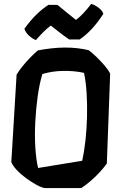

<svg xmlns="http://www.w3.org/2000/svg" viewBox="-20 -963 622 983"><path d="M164 -758Q148 -763 129 -780Q110 -797 105 -816Q137 -860 167.5 -889.5Q198 -919 228 -938H274Q303 -915 323 -898Q343 -881 369 -861Q389 -876 408 -896.5Q427 -917 447 -943Q464 -939 484.5 -923.5Q505 -908 509 -892Q480 -847 449.5 -814.5Q419 -782 388 -761H334Q308 -779 285.5 -796.5Q263 -814 240 -832Q221 -818 202.5 -799.5Q184 -781 164 -758ZM434 -706Q453 -692 474.5 -671Q496 -650 515 -628Q534 -606 544 -586L527 -126Q513 -106 491 -82Q469 -58 444 -36.5Q419 -15 396 0H210Q194 -2 168 -16Q142 -30 114 -50.5Q86 -71 65 -93.5Q44 -116 38 -134L65 -581Q75 -598 93.5 -621.5Q112 -645 134 -667.5Q156 -690 174 -705Q247 -719 311.5 -719.5Q376 -720 434 -706ZM175 -103 401 -140Q411 -186 417.5 -244Q424 -302 425.5 -364.5Q427 -427 423.5 -485.5Q420 -544 410 -590Q361 -601 303.5 -600Q246 -599 197 -584Q182 -535 173 -470Q164 -405 160.5 -336.5Q157 -268 161 -206.5Q165 -145 175 -103Z"/></svg>

Font: Langar
Style: Regular
Weight: 400
Designer: Alessia Mazzarella
Foundry: Typeland
Version: Version 1.001; ttfautohint (v1.8.3)